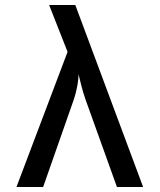

<svg xmlns="http://www.w3.org/2000/svg" viewBox="-20 -750 640 770"><path d="M46 0H153L275 -348C290 -392 295 -431 295 -452C301 -431 308 -392 324 -348L449 0H554L282 -730H177L251 -542Z"/></svg>

Font: JetBrains Mono Medium
Style: Regular
Weight: 436
Monospace: yes
Designer: Philipp Nurullin, Konstantin Bulenkov
Foundry: JetBrains
Version: Version 2.305